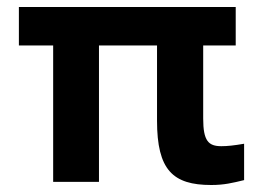

<svg xmlns="http://www.w3.org/2000/svg" viewBox="-20 -520 752 549"><path d="M654 -500H34V-390H132V0H263V-390H429V-175C429 -34 474 9 584 9C621 9 645 3 678 -5V-109C649 -104 630 -102 613 -102C576 -102 561 -117 561 -181V-390H654Z"/></svg>

Font: LT Wave Alt Bold
Style: Regular
Weight: 700
Designer: Daniel Lyons
Version: Version 2.5 (Glyphs App)